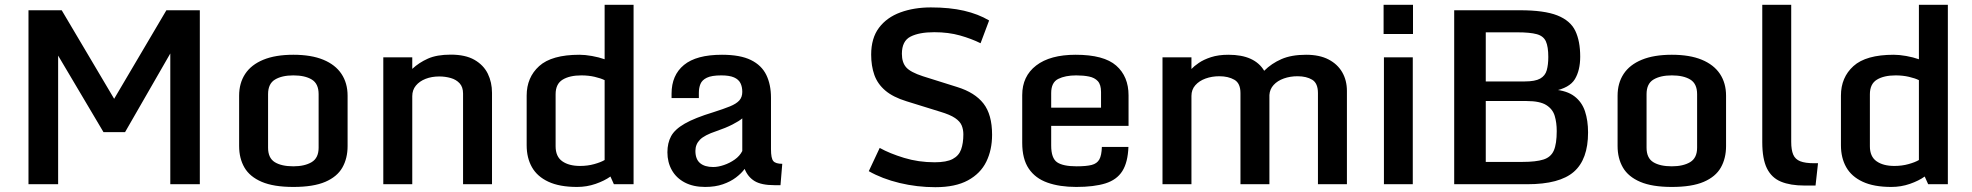

<svg xmlns="http://www.w3.org/2000/svg" viewBox="-20 -758 8116 790"><path d="M97.2 0V-715.8H233.9L460.9 -332.5H438.5L664.6 -715.8H802.2V0H680.7V-559.6L691.4 -556.6L494.6 -214.4H405.8L204.1 -554.7L219.2 -557.6V0Z M1187 11.2Q1106 11.2 1056.9 -9.8Q1007.8 -30.8 985.8 -68.6Q963.9 -106.4 963.9 -157.2V-364.3Q963.9 -416 988.8 -453.9Q1013.7 -491.7 1063.5 -512.2Q1113.3 -532.7 1187 -532.7Q1260.7 -532.7 1310.3 -512.2Q1359.9 -491.7 1385 -453.9Q1410.2 -416 1410.2 -364.3V-157.2Q1410.2 -106.4 1388.7 -68.6Q1367.2 -30.8 1318.4 -9.8Q1269.5 11.2 1187 11.2ZM1187 -73.7Q1233.4 -73.7 1262.2 -90.8Q1291 -107.9 1291 -150.4V-370.6Q1291 -413.6 1262.9 -430.7Q1234.9 -447.8 1187 -447.8Q1140.1 -447.8 1111.6 -430.7Q1083 -413.6 1083 -370.6V-150.4Q1083 -107.9 1110.6 -90.8Q1138.2 -73.7 1187 -73.7Z M1557.1 -522H1676.3V-474.6Q1704.1 -500.5 1740.7 -516.8Q1777.3 -533.2 1834.5 -533.2Q1895 -533.2 1932.4 -511.7Q1969.7 -490.2 1987.1 -454.8Q2004.4 -419.4 2004.4 -376V0H1885.3V-373Q1885.3 -399.9 1871.1 -415.3Q1856.9 -430.7 1834.5 -437Q1812 -443.4 1787.6 -443.4Q1756.3 -443.4 1731.2 -433.6Q1706.1 -423.8 1691.2 -405.8Q1676.3 -387.7 1676.3 -362.3V0H1557.1Z M2147 -160.2V-364.7Q2147 -439.5 2198.5 -486.1Q2250 -532.7 2364.3 -532.7Q2387.2 -532.7 2415.8 -527.6Q2444.3 -522.5 2467.8 -514.2V-738.3H2586.9V0H2505.9L2491.7 -31.7Q2467.3 -14.2 2430.9 -1.5Q2394.5 11.2 2354.5 11.2Q2282.2 11.2 2236.3 -10.3Q2190.4 -31.7 2168.7 -70.1Q2147 -108.4 2147 -160.2ZM2467.8 -99.6V-428.2Q2452.1 -436 2426.8 -441.9Q2401.4 -447.8 2372.1 -447.8Q2323.7 -447.8 2294.9 -430.2Q2266.1 -412.6 2266.1 -370.1V-156.2Q2266.1 -113.8 2293.5 -94.5Q2320.8 -75.2 2366.7 -75.2Q2397.9 -75.2 2425 -82.8Q2452.1 -90.3 2467.8 -99.6Z M2881.3 11.2Q2832.5 11.2 2797.6 -7.1Q2762.7 -25.4 2744.4 -57.9Q2726.1 -90.3 2726.1 -131.3Q2726.1 -169.4 2741.2 -197.5Q2756.3 -225.6 2797.4 -249.3Q2838.4 -272.9 2915.5 -296.4Q2957 -309.6 2983.4 -320.3Q3009.8 -331.1 3022 -344.7Q3034.2 -358.4 3034.2 -379.9Q3034.2 -400.9 3026.6 -416Q3019 -431.2 3000.2 -439.5Q2981.4 -447.8 2947.8 -447.8Q2908.2 -447.8 2888.4 -438.2Q2868.7 -428.7 2862.1 -412.6Q2855.5 -396.5 2855.5 -375.5V-354.5H2743.2V-372.6Q2743.2 -448.7 2794.2 -490.7Q2845.2 -532.7 2950.7 -532.7Q3025.9 -532.7 3069.8 -511Q3113.8 -489.3 3133.1 -449.5Q3152.3 -409.7 3152.3 -356V-144Q3152.3 -106.4 3161.9 -95.2Q3171.4 -84 3198.7 -84L3191.4 3.9H3166.5Q3112.8 3.9 3085 -12.9Q3057.1 -29.8 3043.9 -63Q3030.8 -44.9 3008.3 -27.8Q2985.8 -10.7 2954.3 0.2Q2922.9 11.2 2881.3 11.2ZM2914.6 -70.8Q2934.6 -70.8 2958.5 -78.9Q2982.4 -86.9 3003.2 -101.6Q3023.9 -116.2 3034.2 -136.7V-271Q3022 -260.3 2993.9 -245.8Q2965.8 -231.4 2927.2 -218.3Q2878.4 -202.1 2859.9 -183.1Q2841.3 -164.1 2841.3 -137.2Q2841.3 -103 2860.4 -86.9Q2879.4 -70.8 2914.6 -70.8Z M3828.6 12.2Q3753.4 12.2 3681.4 -5.1Q3609.4 -22.5 3554.7 -53.7L3599.6 -149.4Q3640.6 -126.5 3700 -108.4Q3759.3 -90.3 3825.7 -90.3Q3874.5 -90.3 3899.9 -103.8Q3925.3 -117.2 3934.6 -143.1Q3943.8 -168.9 3943.8 -205.1Q3943.8 -225.1 3937 -241.7Q3930.2 -258.3 3909.9 -272.2Q3889.6 -286.1 3848.6 -298.3L3710 -341.3Q3654.3 -358.4 3622.6 -385.5Q3590.8 -412.6 3577.6 -449.7Q3564.5 -486.8 3564.5 -533.2Q3564.5 -601.1 3596.7 -643.8Q3628.9 -686.5 3684.8 -707Q3740.7 -727.5 3810.1 -727.5Q3887.7 -727.5 3946.5 -713.9Q4005.4 -700.2 4049.8 -673.8L4014.6 -580.1Q3977.5 -598.6 3929.9 -612.1Q3882.3 -625.5 3824.2 -625.5Q3762.2 -625.5 3726.6 -607.4Q3690.9 -589.4 3690.9 -536.6Q3690.9 -501 3708.5 -481Q3726.1 -460.9 3777.3 -444.3L3918.5 -399.9Q3991.2 -377.4 4026.6 -332Q4062 -286.6 4062 -203.6Q4062 -141.1 4038.1 -92.5Q4014.2 -43.9 3962.6 -15.9Q3911.1 12.2 3828.6 12.2Z M4186 -170.4V-366.7Q4186 -444.3 4243.4 -488.5Q4300.8 -532.7 4405.8 -532.7Q4522 -532.7 4572.8 -488Q4623.5 -443.4 4623.5 -365.7V-240.2H4305.2V-159.2Q4305.2 -106.9 4329.6 -90.3Q4354 -73.7 4409.7 -73.7Q4449.7 -73.7 4471.7 -79.3Q4493.7 -85 4503.2 -101.8Q4512.7 -118.7 4513.7 -153.3H4623Q4620.6 -89.8 4597.9 -54Q4575.2 -18.1 4528.3 -3.4Q4481.4 11.2 4408.2 11.2Q4339.8 11.2 4289.8 -6.6Q4239.7 -24.4 4212.9 -64.2Q4186 -104 4186 -170.4ZM4510.3 -314.9V-379.4Q4510.3 -409.7 4497.1 -424.1Q4483.9 -438.5 4460.9 -443.1Q4438 -447.8 4408.2 -447.8Q4363.3 -447.8 4334.2 -433.3Q4305.2 -418.9 4305.2 -375V-314.9Z M4763.2 -522H4882.3V-474.1Q4892.6 -485.4 4912.4 -499Q4932.1 -512.7 4962.6 -522.7Q4993.2 -532.7 5034.7 -532.7Q5088.9 -532.7 5125.5 -516.1Q5162.1 -499.5 5181.6 -466.8Q5211.9 -497.1 5252.9 -514.9Q5293.9 -532.7 5354 -532.7Q5409.2 -532.7 5446.3 -513.4Q5483.4 -494.1 5502.7 -460.7Q5522 -427.2 5522 -383.8V0H5402.8V-375Q5402.8 -415.5 5379.2 -429.9Q5355.5 -444.3 5318.8 -444.3Q5288.6 -444.3 5262.5 -435.1Q5236.3 -425.8 5220.5 -408.4Q5204.6 -391.1 5203.1 -367.2V0H5084V-375Q5084 -415.5 5058.8 -429.9Q5033.7 -444.3 4997.1 -444.3Q4966.3 -444.3 4940.2 -434.8Q4914.1 -425.3 4898.2 -407.2Q4882.3 -389.2 4882.3 -363.3V0H4763.2Z M5674.3 -522H5793V0H5674.3ZM5672.9 -618.2V-738.3H5793.9V-618.2Z M5963.4 0V-715.8H6233.9Q6334 -715.8 6387.7 -694.6Q6441.4 -673.3 6461.7 -631.1Q6481.9 -588.9 6481.9 -524.9Q6481.9 -468.8 6460 -432.4Q6438 -396 6372.6 -383.3L6373 -389.6Q6427.2 -385.3 6458 -361.8Q6488.8 -338.4 6501.5 -300.3Q6514.2 -262.2 6514.2 -212.9Q6514.2 -102.1 6455.6 -51Q6397 0 6264.2 0ZM6093.3 -91.8H6244.1Q6299.8 -91.8 6330.6 -101.6Q6361.3 -111.3 6373.3 -138.7Q6385.3 -166 6385.3 -218.8Q6385.3 -253.4 6377 -281.2Q6368.7 -309.1 6342.3 -325.7Q6315.9 -342.3 6261.7 -342.3H6093.3ZM6093.3 -422.9H6253.4Q6296.4 -422.9 6317.1 -434.6Q6337.9 -446.3 6344.2 -469Q6350.6 -491.7 6350.6 -523.4Q6350.6 -565.9 6340.6 -587.9Q6330.6 -609.9 6303 -617.4Q6275.4 -625 6222.7 -625H6093.3Z M6858.9 11.2Q6777.8 11.2 6728.8 -9.8Q6679.7 -30.8 6657.7 -68.6Q6635.7 -106.4 6635.7 -157.2V-364.3Q6635.7 -416 6660.6 -453.9Q6685.5 -491.7 6735.4 -512.2Q6785.2 -532.7 6858.9 -532.7Q6932.6 -532.7 6982.2 -512.2Q7031.7 -491.7 7056.9 -453.9Q7082 -416 7082 -364.3V-157.2Q7082 -106.4 7060.5 -68.6Q7039.1 -30.8 6990.2 -9.8Q6941.4 11.2 6858.9 11.2ZM6858.9 -73.7Q6905.3 -73.7 6934.1 -90.8Q6962.9 -107.9 6962.9 -150.4V-370.6Q6962.9 -413.6 6934.8 -430.7Q6906.7 -447.8 6858.9 -447.8Q6812 -447.8 6783.4 -430.7Q6754.9 -413.6 6754.9 -370.6V-150.4Q6754.9 -107.9 6782.5 -90.8Q6810.1 -73.7 6858.9 -73.7Z M7231 -173.3V-738.3H7350.1V-174.3Q7350.1 -141.1 7358.4 -121.8Q7366.7 -102.5 7387.2 -94.5Q7407.7 -86.4 7444.3 -86.4H7460.4L7450.2 5.4H7404.3Q7346.7 5.4 7308.1 -10.5Q7269.5 -26.4 7250.2 -65.2Q7231 -104 7231 -173.3Z M7554.7 -160.2V-364.7Q7554.7 -439.5 7606.2 -486.1Q7657.7 -532.7 7772 -532.7Q7794.9 -532.7 7823.5 -527.6Q7852.1 -522.5 7875.5 -514.2V-738.3H7994.6V0H7913.6L7899.4 -31.7Q7875 -14.2 7838.6 -1.5Q7802.2 11.2 7762.2 11.2Q7689.9 11.2 7644 -10.3Q7598.1 -31.7 7576.4 -70.1Q7554.7 -108.4 7554.7 -160.2ZM7875.5 -99.6V-428.2Q7859.9 -436 7834.5 -441.9Q7809.1 -447.8 7779.8 -447.8Q7731.4 -447.8 7702.6 -430.2Q7673.8 -412.6 7673.8 -370.1V-156.2Q7673.8 -113.8 7701.2 -94.5Q7728.5 -75.2 7774.4 -75.2Q7805.7 -75.2 7832.8 -82.8Q7859.9 -90.3 7875.5 -99.6Z"/></svg>

Font: Monda SemiBold
Style: Regular
Weight: 600
Designer: Vernon Adams
Foundry: Vernon Adams
Version: Version 2.200